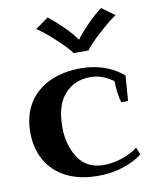

<svg xmlns="http://www.w3.org/2000/svg" viewBox="-87 -837 721 911"><g transform="rotate(-10 273.5 -381.0)"><path d="M143 -727 206 -772Q239 -746 277.5 -708Q316 -670 332 -644H336Q354 -670 392 -708.5Q430 -747 463 -772L525 -727Q491 -704 439 -657Q387 -610 370 -584H298Q280 -610 229 -657.5Q178 -705 143 -727ZM30 -248Q30 -330 66 -388Q102 -446 167 -476.5Q232 -507 318 -507Q439 -507 522 -437L513 -315H480Q474 -333 470 -363Q466 -393 466 -419Q413 -458 356 -458Q278 -458 231 -404.5Q184 -351 184 -247Q184 -160 225 -98Q266 -36 348 -36Q388 -36 434 -50.5Q480 -65 512 -91L526 -56Q492 -28 436 -9Q380 10 312 10Q224 10 160.5 -22Q97 -54 63.5 -112.5Q30 -171 30 -248Z"/></g></svg>

Font: Trirong Bold
Style: Regular
Weight: 700
Designer: Katatrad Team
Foundry: CadsonDemak
Version: Version 1.000